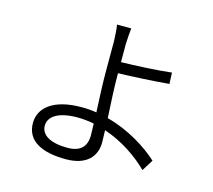

<svg xmlns="http://www.w3.org/2000/svg" viewBox="-114 -922 1228 1105"><g transform="rotate(15 500.0 -369.5)"><path d="M469 -197 471 -128C471 -58 433 -23 359 -23C258 -23 200 -56 200 -113C200 -170 261 -207 370 -207C404 -207 437 -203 469 -197ZM536 -782H451C455 -765 458 -720 459 -686C459 -643 459 -557 459 -499C459 -438 463 -344 467 -263C438 -268 408 -270 378 -270C206 -270 130 -198 130 -110C130 0 229 43 366 43C493 43 544 -24 544 -104L542 -177C649 -141 743 -77 809 -11L851 -78C779 -144 668 -214 539 -248C534 -335 529 -433 529 -499V-513C611 -515 740 -522 831 -530L828 -597C737 -586 609 -581 529 -579V-686C530 -714 533 -762 536 -782Z"/></g></svg>

Font: Noto Sans HK DemiLight
Style: Regular
Weight: 350
Designer: Ryoko NISHIZUKA 西塚涼子 (kana, bopomofo & ideographs); Paul D. Hunt (Latin, Greek & Cyrillic); Sandoll Communications 산돌커뮤니
Foundry: Adobe
Version: Version 2.004;hotconv 1.0.118;makeotfexe 2.5.65603